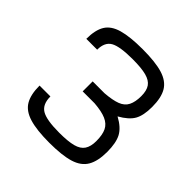

<svg xmlns="http://www.w3.org/2000/svg" viewBox="-169 -778 938 938"><g transform="rotate(45 300.0 -309.0)"><path d="M300 14Q213 14 162 -1.5Q111 -17 90 -52.5Q69 -88 69 -150H144Q144 -96 177.5 -75.5Q211 -55 300 -55Q360 -55 394 -64Q428 -73 442.5 -95Q457 -117 457 -154Q457 -198 444.5 -223.5Q432 -249 402 -262Q372 -275 320 -279H238V-348H320Q372 -352 402 -363.5Q432 -375 444.5 -400Q457 -425 457 -465Q457 -503 442.5 -524Q428 -545 394 -554Q360 -563 300 -563Q211 -563 177.5 -544Q144 -525 144 -473H69Q69 -534 90 -568.5Q111 -603 162 -617.5Q213 -632 300 -632Q388 -632 438.5 -616.5Q489 -601 510.5 -565Q532 -529 532 -465Q532 -406 513.5 -373.5Q495 -341 445 -313Q495 -286 513.5 -251.5Q532 -217 532 -154Q532 -91 510.5 -54Q489 -17 438.5 -1.5Q388 14 300 14Z"/></g></svg>

Font: Victor Mono
Style: Regular
Weight: 400
Monospace: yes
Designer: Rune Bjørnerås
Version: Version 1.561;gftools[0.9.30]